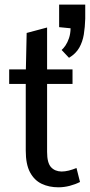

<svg xmlns="http://www.w3.org/2000/svg" viewBox="-20 -798 387 826"><path d="M231.4 7.8Q190.9 7.8 159.2 -7.3Q127.4 -22.5 109.1 -56.9Q90.8 -91.3 90.8 -149.9V-437H19.5V-499.5H91.3L94.7 -656.2L182.6 -679.7V-499.5H292V-437H182.6V-144.5Q182.6 -97.2 199.5 -78.9Q216.3 -60.5 245.1 -60.1Q259.3 -60.1 275.9 -64.2Q292.5 -68.4 309.1 -75.2L324.2 -15.1Q304.2 -4.9 279.8 1.5Q255.4 7.8 231.4 7.8ZM276.9 -549.3 245.1 -583Q252.9 -589.4 261.7 -602.3Q270.5 -615.2 276.9 -634Q283.2 -652.8 283.7 -676.3L234.4 -681.2V-778.3H346.7V-717.3Q345.7 -681.6 340.6 -649.9Q335.4 -618.2 320.8 -592.5Q306.2 -566.9 276.9 -549.3Z"/></svg>

Font: Pontano Sans Medium
Style: Regular
Weight: 500
Designer: Vernon Adams
Foundry: Vernon Adams
Version: Version 2.001